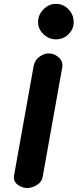

<svg xmlns="http://www.w3.org/2000/svg" viewBox="-20 -948 416 968"><path d="M117 0Q91 0 68.2 -17.5Q45.5 -35 51 -64L149.5 -614.5Q155 -645.5 180.5 -663.2Q206 -681 231 -678.5Q257.5 -676.5 278.2 -656.8Q299 -637 293.5 -606.5L195 -55.5Q190.5 -30 165.5 -15Q140.5 0 117 0ZM172 -836Q172 -874 199.5 -901.2Q227 -928.5 262 -928.5Q299 -928.5 325.2 -901.2Q351.5 -874 351.5 -836Q351.5 -801 325.2 -775.2Q299 -749.5 262 -749.5Q227 -749.5 199.5 -775.2Q172 -801 172 -836Z"/></svg>

Font: Edu VIC WA NT Hand
Style: Regular
Weight: 400
Designer: Tina and Corey Anderson, Eben Sorkin, Mirko Velimirovic
Foundry: Google for Education
Version: Version 1.000